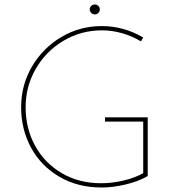

<svg xmlns="http://www.w3.org/2000/svg" viewBox="-20 -826 775 854"><path d="M432 8Q326 8 244.5 -39.5Q163 -87 118.5 -168.5Q74 -250 74 -349Q74 -448 122.5 -530.5Q171 -613 253 -661.5Q335 -710 432 -710Q531 -710 617 -659L607 -642Q569 -665 524 -678Q479 -691 433 -691Q341 -691 263 -645Q185 -599 139.5 -520.5Q94 -442 94 -349Q94 -255 136 -178Q178 -101 254.5 -56Q331 -11 430 -11Q478 -11 529.5 -23Q581 -35 617 -56V-285H447V-304H637V-43Q598 -20 541 -6Q484 8 432 8ZM402 -806Q411 -806 417.5 -799.5Q424 -793 424 -784Q424 -775 417.5 -768.5Q411 -762 402 -762Q392 -762 385.5 -769Q379 -776 379 -784Q379 -793 385.5 -799.5Q392 -806 402 -806Z"/></svg>

Font: Josefin Sans Thin
Style: Regular
Weight: 250
Designer: Santiago Orozco
Foundry: Typemade
Version: Version 2.000